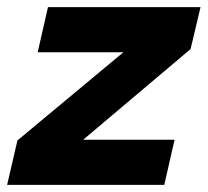

<svg xmlns="http://www.w3.org/2000/svg" viewBox="-33 -520 584 540"><path d="M-13 0 16 -125 314 -373H73L102 -500H531L503 -382L201 -127H458L429 0Z"/></svg>

Font: Prodigy Sans
Style: Bold Italic
Weight: 700
Italic angle: -13°
Designer: Wei Huang
Foundry: Wei Huang
Version: Version 1.003; ttfautohint (v1.8.3)